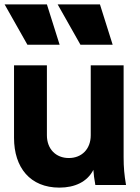

<svg xmlns="http://www.w3.org/2000/svg" viewBox="-20 -844 639 876"><path d="M251 12C321 12 378 -14 406 -69C407 -50 410 -28 415 0H555C547 -47 544 -80 544 -127V-546H394V-227C394 -164 353 -123 294 -123C235 -123 194 -164 194 -227V-546H44V-215C44 -79 118 12 251 12ZM1 -824 105 -640H252L194 -824ZM243 -824 347 -640H494L436 -824Z"/></svg>

Font: Mluvka ExtraBold
Style: Regular
Weight: 800
Designer: Modified by Jiří Krblich, Original typeface by Gumpita Rahayu
Foundry: Gumpita Rahayu & Jiří Krblich
Version: Version 2.000;Glyphs 3.1.1 (3134)